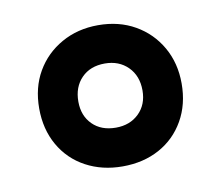

<svg xmlns="http://www.w3.org/2000/svg" viewBox="-49 -781 523 454"><g transform="rotate(-10 212.0 -554.5)"><path d="M212 -385Q163 -385 124 -406Q85 -427 63 -465.5Q41 -504 41 -554Q41 -604 63 -642Q85 -680 124 -702Q163 -724 212 -724Q262 -724 300.5 -702Q339 -680 361 -641.5Q383 -603 383 -554Q383 -504 361 -465.5Q339 -427 300.5 -406Q262 -385 212 -385ZM212 -478Q246 -478 267.5 -499Q289 -520 289 -554Q289 -589 267.5 -610.5Q246 -632 212 -632Q177 -632 156 -610.5Q135 -589 135 -554Q135 -520 156 -499Q177 -478 212 -478Z"/></g></svg>

Font: Noto Sans Hebrew Thin
Style: Bold
Weight: 700
Version: Version 3.001